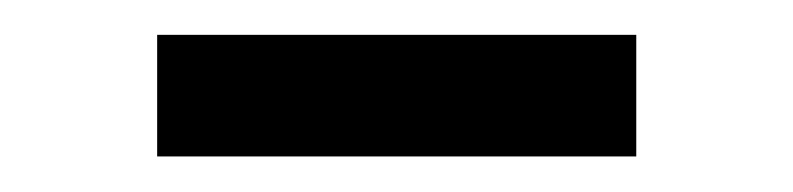

<svg xmlns="http://www.w3.org/2000/svg" viewBox="-20 -711 446 108"><path d="M337.9 -691.4V-623H68.4V-691.4Z"/></svg>

Font: Inter Display
Style: Regular
Weight: 400
Designer: Rasmus Andersson
Foundry: rsms
Version: Version 4.001;git-9221beed3